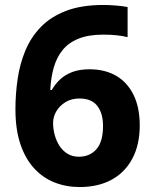

<svg xmlns="http://www.w3.org/2000/svg" viewBox="-20 -744 621 774"><path d="M42.2 -303.2Q42.2 -364.6 51 -425.2Q59.8 -485.8 82 -539.6Q104.2 -593.4 144.3 -634.9Q184.3 -676.4 246.3 -700.2Q308.3 -724 397.9 -724Q418.9 -724 447.4 -721.7Q476 -719.4 494.4 -715.6V-594.2Q475.2 -599 451.2 -601.7Q427.1 -604.4 396.2 -604.4Q336.4 -604.4 295.8 -587.8Q255.3 -571.2 231.6 -541.3Q207.8 -511.4 196.4 -470.6Q185 -429.9 182.7 -381.3H188.7Q202.4 -405.3 222.4 -424Q242.3 -442.7 271.5 -453.7Q300.6 -464.7 340.6 -464.7Q403.2 -464.7 448.5 -438.3Q493.7 -411.9 518.5 -361.2Q543.3 -310.6 543.3 -238.5Q543.3 -160.9 513.8 -105.1Q484.3 -49.2 430.1 -19.6Q375.9 10 301.1 10Q246.4 10 199.3 -8.7Q152.3 -27.4 117 -66.1Q81.6 -104.8 61.9 -164Q42.2 -223.2 42.2 -303.2ZM298.2 -112.2Q341.7 -112.2 368.5 -142.3Q395.3 -172.5 395.3 -236.1Q395.3 -287.6 372.1 -317.3Q348.9 -346.9 300.6 -346.9Q267.6 -346.9 243.9 -332.3Q220.2 -317.6 207.1 -295.3Q194 -272.9 194 -248.8Q194 -224.4 200.5 -200.3Q206.9 -176.2 219.7 -156.2Q232.5 -136.3 252.2 -124.2Q271.8 -112.2 298.2 -112.2Z"/></svg>

Font: Noto Sans Khmer
Style: Regular
Weight: 400
Designer: Danh Hong and the Monotype Design Team
Foundry: Monotype Imaging Inc.
Version: Version 2.003